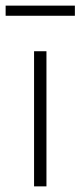

<svg xmlns="http://www.w3.org/2000/svg" viewBox="-29 -662 286 682"><path d="M92 0V-480H136V0ZM-9 -606V-642H237V-606Z"/></svg>

Font: CV Source Sans Light
Style: Regular
Weight: 300
Designer: Paul D. Hunt
Foundry: Adobe Systems Incorporated
Version: Version 3.001